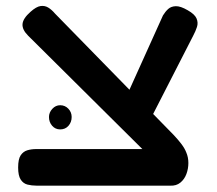

<svg xmlns="http://www.w3.org/2000/svg" viewBox="-20 -605 718 635"><path d="M543 9 474 -89 73 -487Q53 -507 54.5 -525.5Q56 -544 81 -566Q100 -583 114 -585Q128 -587 139.5 -580Q151 -573 162 -560L555 -158Q570 -142 580.5 -128Q591 -114 596 -101Q603 -85 603 -66Q603 -47 596.5 -29.5Q590 -12 576.5 -1Q563 10 543 9ZM101 9Q85 9 71 5.5Q57 2 48.5 -11Q40 -24 40 -51Q40 -79 48.5 -91.5Q57 -104 70.5 -108Q84 -112 100 -112H548L547 9ZM467 -190 385 -257 519 -554Q527 -567 536.5 -575.5Q546 -584 561.5 -584.5Q577 -585 601 -571Q624 -558 630 -544Q636 -530 631.5 -516Q627 -502 619 -487ZM179 -177Q163 -177 152.5 -189Q142 -201 142 -218Q142 -233 153 -245Q164 -257 179 -257Q195 -257 206 -245.5Q217 -234 217 -218Q217 -201 206.5 -189Q196 -177 179 -177Z"/></svg>

Font: Fredoka SemiExpanded Medium
Style: Regular
Weight: 500
Width: 6
Designer: Ben Nathan
Foundry: Milena B. Brandão, Ben Nathan
Version: Version 2.001